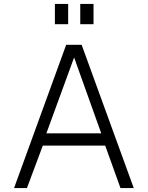

<svg xmlns="http://www.w3.org/2000/svg" viewBox="-20 -949 745 969"><path d="M324 -929H257V-827H324ZM452 -929H385V-827H452ZM51 0H116L196 -214H511L588 0H655L392 -723H314ZM214 -276 354 -659 491 -276Z"/></svg>

Font: United Sans ExtraLight
Style: Regular
Weight: 200
Designer: Pablo Impallari, Rodrigo Fuenzalida (Modified by Dan O. Williams)
Version: Version 1.000;PS 001.000;hotconv 1.0.88;makeotf.lib2.5.64775